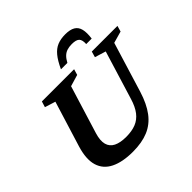

<svg xmlns="http://www.w3.org/2000/svg" viewBox="-223 -1135 1363 1363"><g transform="rotate(-45 459.0 -453.0)"><path d="M272 -267.5Q254 -208.5 264.2 -170.5Q274.5 -132.5 310.5 -114.5Q346.5 -96.5 406 -96.5Q463 -96.5 503.8 -112.8Q544.5 -129 573 -165.8Q601.5 -202.5 620 -264.5L731.5 -628.5L648.5 -654L661 -698H918.5L906 -654L817.5 -629L702.5 -253.5Q673.5 -159.5 629.2 -100.8Q585 -42 520.2 -15Q455.5 12 364.5 12Q261 12 195.5 -20.5Q130 -53 110 -119Q90 -185 120.5 -285.5L226.5 -629L146.5 -654L160 -698H483.5L470.5 -654L383 -628ZM598 -836Q570 -836 549 -829Q528 -822 512 -806.2Q496 -790.5 481.5 -763.5H417Q444 -822.5 471.8 -856.2Q499.5 -890 533.8 -904Q568 -918 613.5 -918Q662 -918 689 -902Q716 -886 724.5 -851.8Q733 -817.5 725.5 -763.5H670.5Q673 -804 657 -820Q641 -836 598 -836Z"/></g></svg>

Font: Newsreader 9pt SemiBold
Style: Italic
Weight: 600
Italic angle: -17°
Designer: Hugues Gentile
Foundry: Production Type
Version: Version 1.003